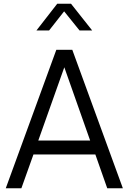

<svg xmlns="http://www.w3.org/2000/svg" viewBox="-20 -1013 692 1033"><path d="M283 -745H369L641 0H557L493 -182H160L95 0H11ZM465 -257 326 -651 186 -257ZM288 -993H362L476 -849H408L325 -952L244 -849H176Z"/></svg>

Font: Eudoxus Sans
Style: Regular
Weight: 400
Designer: Stijn de Vries
Foundry: tokotype
Version: Version 2.005